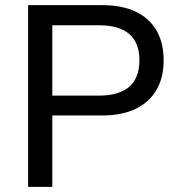

<svg xmlns="http://www.w3.org/2000/svg" viewBox="-20 -725 691 745"><path d="M89 0V-705H377Q453 -705 506 -680Q559 -655 587 -607Q615 -559 615 -491Q615 -424 587 -376Q559 -328 506 -302.5Q453 -277 377 -277H183V0ZM183 -354H364Q442 -354 481.5 -388.5Q521 -423 521 -491Q521 -559 481.5 -593Q442 -627 364 -627H183Z"/></svg>

Font: Nunito Sans 12pt ExtraLight 11pt Medium
Style: Regular
Weight: 500
Version: Version 3.101;gftools[0.9.27]